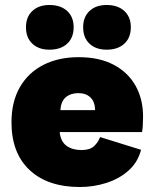

<svg xmlns="http://www.w3.org/2000/svg" viewBox="-20 -739 618 769"><path d="M300 10Q171 10 98.5 -58Q26 -126 26 -249Q26 -332 60 -390.5Q94 -449 154.5 -479.5Q215 -510 295 -510Q378 -510 435.5 -479.5Q493 -449 523 -395.5Q553 -342 553 -272Q553 -233 549 -210H219Q223 -172 246.5 -155Q270 -138 306 -138Q340 -138 356.5 -153.5Q373 -169 381 -190L545 -139Q532 -89 495 -56Q458 -23 406.5 -6.5Q355 10 300 10ZM222 -298H361Q360 -332 342 -349Q324 -366 294 -366Q263 -366 243.5 -349.5Q224 -333 222 -298ZM178 -719Q223 -719 249 -695Q275 -671 275 -630Q275 -588 249 -564Q223 -540 178 -540Q135 -540 109.5 -564Q84 -588 84 -630Q84 -671 109.5 -695Q135 -719 178 -719ZM407 -719Q452 -719 478 -695Q504 -671 504 -630Q504 -588 478 -564Q452 -540 407 -540Q364 -540 338.5 -564Q313 -588 313 -630Q313 -671 338.5 -695Q364 -719 407 -719Z"/></svg>

Font: Prodigy Sans ExtraBold
Style: Regular
Weight: 800
Designer: Wei Huang
Foundry: Wei Huang
Version: Version 1.003; ttfautohint (v1.8.3)